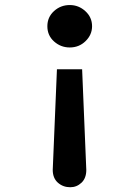

<svg xmlns="http://www.w3.org/2000/svg" viewBox="-20 -727 565 782"><path d="M172.9 -620.1Q172.9 -657.2 200 -681.9Q227.1 -706.5 264.2 -706.5Q300.3 -706.5 327.6 -681.6Q355 -656.7 355 -620.1Q355 -585.4 328.6 -559.6Q302.2 -533.7 264.2 -533.7Q227.5 -533.7 200.2 -558.1Q172.9 -582.5 172.9 -620.1ZM266.1 35.6Q236.8 35.6 215.8 17.1Q194.8 -1.5 194.8 -35.2L211.9 -444.8H314.5L331.5 -34.7Q331.5 -1.5 312 17.1Q292.5 35.6 266.1 35.6Z"/></svg>

Font: Anka/Coder Condensed
Style: Bold
Weight: 700
Width: 4
Monospace: yes
Version: Version 001.100